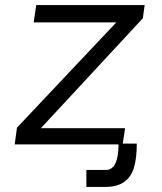

<svg xmlns="http://www.w3.org/2000/svg" viewBox="-20 -570 640 758"><path d="M47 -66 439 -481.5H113L123 -550H551L544 -498L141.5 -64H474L464.5 -3H520Q520 54.5 508.8 92Q497.5 129.5 469.2 149Q441 168.5 392 168H321V101H398Q447.5 101 448 0H38Z"/></svg>

Font: JuliaMono Light
Style: Italic
Weight: 300
Italic angle: -9°
Monospace: yes
Designer: cormullion
Foundry: corm
Version: Version 0.054; ttfautohint (v1.8.4)